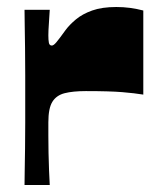

<svg xmlns="http://www.w3.org/2000/svg" viewBox="-20 -528 459 548"><path d="M50 0Q50 -11 50.5 -39Q51 -67 51.5 -104Q52 -141 52 -178.5Q52 -216 52 -245Q52 -274 52 -313Q52 -352 51.5 -391Q51 -430 50.5 -459.5Q50 -489 50 -500H122Q121 -481 119.5 -460.5Q118 -440 118 -427Q118 -414 119.5 -406Q121 -398 128 -398Q133 -398 141 -407.5Q149 -417 167 -442Q178 -457 196.5 -472.5Q215 -488 243 -498Q271 -508 312 -508Q332 -508 351 -505.5Q370 -503 389 -498V-258Q365 -262 329 -265Q293 -268 225 -268Q188 -268 164.5 -262Q141 -256 129.5 -237.5Q118 -219 118 -179Q118 -164 118 -141Q118 -118 118.5 -92Q119 -66 120 -41.5Q121 -17 122 0Z"/></svg>

Font: Ojuju ExtraLight ExtraBold
Style: Regular
Weight: 800
Version: Version 1.000